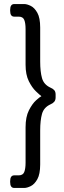

<svg xmlns="http://www.w3.org/2000/svg" viewBox="-20 -788 314 946"><path d="M50 138Q30 138 30 109V105Q30 76 50 76H72Q93 76 99.5 59.5Q106 43 106 14V-161Q106 -212 122.5 -244.5Q139 -277 158 -294Q177 -311 184 -314Q176 -320 157 -338Q138 -356 122 -388Q106 -420 106 -469V-645Q106 -674 99.5 -690Q93 -706 72 -706H50Q30 -706 30 -735V-739Q30 -768 50 -768H100Q113 -768 131.5 -759Q150 -750 164 -725Q178 -700 178 -652V-485Q178 -435 187 -403Q196 -371 229 -356Q241 -351 247.5 -343.5Q254 -336 254 -322V-308Q254 -295 247.5 -287Q241 -279 229 -274Q196 -259 187 -227Q178 -195 178 -145V22Q178 70 164 95Q150 120 131.5 129Q113 138 100 138Z"/></svg>

Font: Asap
Style: Regular
Weight: 400
Designer: Pablo Cosgaya
Foundry: Omnibus-Type
Version: Version 3.001